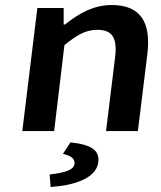

<svg xmlns="http://www.w3.org/2000/svg" viewBox="-20 -523 642 766"><path d="M69 0H196L237 -343C287 -383 321 -404 368 -404C427 -404 449 -374 439 -293L403 0H530L568 -308C583 -432 542 -503 426 -503C352 -503 293 -468 239 -425H234V-491H129ZM261 45 231 91C262 98 280 109 277 132C274 156 234 167 178 173L182 223C276 217 364 188 372 125C378 78 347 54 261 45Z"/></svg>

Font: Falling Sky
Style: ExtObl
Weight: 400
Designer: Paul D. Hunt
Foundry: Adobe Systems Incorporated
Version: Version 1.02